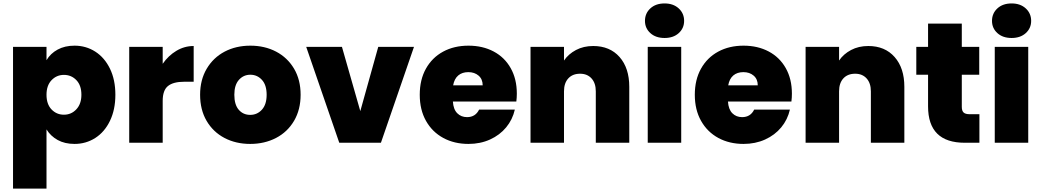

<svg xmlns="http://www.w3.org/2000/svg" viewBox="-20 -835 6090 1123"><path d="M56.2 268.1V-561H252V-482.9Q274.9 -522 316.9 -544.9Q358.9 -567.9 416 -567.9Q482.9 -567.9 537.4 -533Q591.8 -498 623.3 -433.1Q654.8 -368.2 654.8 -280.8Q654.8 -193.8 623.3 -128.4Q591.8 -63 537.4 -28.1Q482.9 6.8 416 6.8Q358.9 6.8 317.4 -16.1Q275.9 -39.1 252 -78.1V268.1ZM252 -280.8Q252 -225.6 281.5 -194.8Q311 -164.1 354 -164.1Q397 -164.1 426.5 -195.6Q456.1 -227.1 456.1 -280.8Q456.1 -335.9 426.5 -366.5Q397 -397 354 -397Q311 -397 281.5 -366Q252 -335 252 -280.8Z M735.8 0V-561H931.6V-461.9Q964.8 -509.8 1011.7 -537.8Q1058.6 -565.9 1112.8 -565.9V-356.9H1057.6Q993.7 -356.9 962.6 -332Q931.6 -307.1 931.6 -245.1V0Z M1150.4 -280.8Q1150.4 -367.7 1189 -432.9Q1227.5 -498 1293.9 -533Q1360.4 -567.9 1444.3 -567.9Q1528.3 -567.9 1595 -533Q1661.6 -498 1700 -433.1Q1738.3 -368.2 1738.3 -280.8Q1738.3 -193.8 1700 -128.4Q1661.6 -63 1594.5 -28.1Q1527.3 6.8 1443.4 6.8Q1359.4 6.8 1293 -28.1Q1226.6 -63 1188.5 -127.9Q1150.4 -192.9 1150.4 -280.8ZM1350.6 -280.8Q1350.6 -222.7 1376.5 -192.9Q1402.3 -163.1 1443.4 -163.1Q1484.4 -163.1 1512 -193.6Q1539.6 -224.1 1539.6 -280.8Q1539.6 -337.9 1512 -367.9Q1484.4 -397.9 1444.3 -397.9Q1404.3 -397.9 1377.4 -367.9Q1350.6 -337.9 1350.6 -280.8Z M1771 -561H1980L2087.4 -185.1L2192.4 -561H2401.4L2208 0H1964.4Z M2435.1 -280.8Q2435.1 -368.7 2471.2 -433.3Q2507.3 -498 2571.8 -533Q2636.2 -567.9 2720.2 -567.9Q2803.2 -567.9 2867.2 -533.9Q2931.2 -500 2967 -436.5Q3002.9 -373 3002.9 -287.1Q3002.9 -264.2 3000 -241.2H2628.9Q2631.8 -195.3 2654.5 -172.6Q2677.2 -149.9 2711.9 -149.9Q2760.7 -149.9 2782.2 -193.8H2991.2Q2978 -135.7 2940.7 -90.3Q2903.3 -44.9 2846.2 -19Q2789.1 6.8 2720.2 6.8Q2637.2 6.8 2572.8 -28.1Q2508.3 -63 2471.7 -127.9Q2435.1 -192.9 2435.1 -280.8ZM2630.4 -335.9H2803.2Q2803.2 -372.1 2779.3 -392.6Q2755.4 -413.1 2719.2 -413.1Q2683.1 -413.1 2660.2 -393.6Q2637.2 -374 2630.4 -335.9Z M3083 0V-561H3278.8V-481Q3304.7 -519 3348.9 -542.5Q3393.1 -565.9 3449.7 -565.9Q3546.9 -565.9 3603.8 -501.5Q3660.6 -437 3660.6 -327.1V0H3464.8V-300.8Q3464.8 -348.6 3439.9 -376.2Q3415 -403.8 3373 -403.8Q3329.1 -403.8 3304 -376.5Q3278.8 -349.1 3278.8 -300.8V0Z M3752.4 -712.9Q3752.4 -756.8 3783.9 -785.9Q3815.4 -814.9 3867.2 -814.9Q3918 -814.9 3949.7 -785.9Q3981.4 -756.8 3981.4 -712.9Q3981.4 -669.9 3950 -641.4Q3918.5 -612.8 3867.2 -612.8Q3815.4 -612.8 3783.9 -641.4Q3752.4 -669.9 3752.4 -712.9ZM3768.6 0V-561H3964.4V0Z M4043.9 -280.8Q4043.9 -368.7 4080.1 -433.3Q4116.2 -498 4180.7 -533Q4245.1 -567.9 4329.1 -567.9Q4412.1 -567.9 4476.1 -533.9Q4540 -500 4575.9 -436.5Q4611.8 -373 4611.8 -287.1Q4611.8 -264.2 4608.9 -241.2H4237.8Q4240.7 -195.3 4263.4 -172.6Q4286.1 -149.9 4320.8 -149.9Q4369.6 -149.9 4391.1 -193.8H4600.1Q4586.9 -135.7 4549.6 -90.3Q4512.2 -44.9 4455.1 -19Q4397.9 6.8 4329.1 6.8Q4246.1 6.8 4181.6 -28.1Q4117.2 -63 4080.6 -127.9Q4043.9 -192.9 4043.9 -280.8ZM4239.3 -335.9H4412.1Q4412.1 -372.1 4388.2 -392.6Q4364.3 -413.1 4328.1 -413.1Q4292 -413.1 4269 -393.6Q4246.1 -374 4239.3 -335.9Z M4691.9 0V-561H4887.7V-481Q4913.6 -519 4957.8 -542.5Q5002 -565.9 5058.6 -565.9Q5155.8 -565.9 5212.6 -501.5Q5269.5 -437 5269.5 -327.1V0H5073.7V-300.8Q5073.7 -348.6 5048.8 -376.2Q5023.9 -403.8 4981.9 -403.8Q4938 -403.8 4912.8 -376.5Q4887.7 -349.1 4887.7 -300.8V0Z M5339.4 -397.9V-561H5408.2V-696.8H5605.5V-561H5707.5V-397.9H5605.5V-210Q5605.5 -187 5616 -177Q5626.5 -167 5651.4 -167H5708.5V0H5623Q5408.2 0 5408.2 -212.9V-397.9Z M5782.2 -712.9Q5782.2 -756.8 5813.7 -785.9Q5845.2 -814.9 5897 -814.9Q5947.8 -814.9 5979.5 -785.9Q6011.2 -756.8 6011.2 -712.9Q6011.2 -669.9 5979.7 -641.4Q5948.2 -612.8 5897 -612.8Q5845.2 -612.8 5813.7 -641.4Q5782.2 -669.9 5782.2 -712.9ZM5798.3 0V-561H5994.1V0Z"/></svg>

Font: Poppins ExtraBold
Style: Regular
Weight: 800
Designer: Ninad Kale (Devanagari), Jonny Pinhorn (Latin)
Foundry: Indian Type Foundry
Version: 4.004